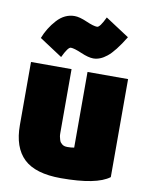

<svg xmlns="http://www.w3.org/2000/svg" viewBox="-94 -914 778 1007"><g transform="rotate(10 294.5 -410.0)"><path d="M558 -25Q491 26 301 26Q165 26 103 -33Q41 -92 41 -211V-547H257V-278Q257 -269 257 -252.5Q257 -236 257 -228Q257 -220 257 -207Q257 -194 258.5 -187.5Q260 -181 262.5 -172Q265 -163 268.5 -158.5Q272 -154 277.5 -149.5Q283 -145 290 -143Q297 -141 307 -141Q326 -141 342 -144V-547H558ZM359 -622Q333 -622 292.5 -639.5Q252 -657 234 -657Q219 -657 192 -600L70 -680Q91 -735 131.5 -779.5Q172 -824 225 -824Q251 -824 291 -806.5Q331 -789 350 -789Q365 -789 392 -846L519 -763Q469 -681 431 -651Q395 -622 359 -622Z"/></g></svg>

Font: Repo
Style: ExtraBlack
Weight: 1000
Designer: Stefan Peev
Foundry: Context Ltd
Version: Version 001.000